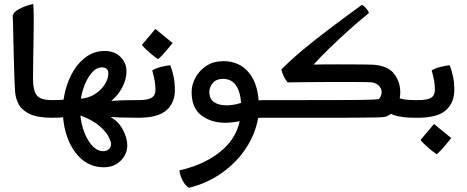

<svg xmlns="http://www.w3.org/2000/svg" viewBox="-20 -566 2265 931"><path d="M231.4 4.9Q162.1 4.9 124.3 -13.2Q86.4 -31.2 71 -59.8Q55.7 -88.4 53.2 -119.6Q51.3 -147 49.8 -189.2Q48.3 -231.4 47.1 -279.1Q45.9 -326.7 44.9 -371.1Q43.9 -415.5 43.2 -447.8Q42.5 -480 41.5 -490.7Q47.4 -507.3 67.1 -519Q86.9 -530.8 108.6 -537.8Q130.4 -544.9 141.1 -546.4Q142.1 -540.5 142.6 -526.1Q143.1 -511.7 143.3 -497.3Q143.6 -482.9 143.6 -476.6Q143.6 -436.5 142.8 -385.5Q142.1 -334.5 141.1 -282Q140.1 -229.5 140.1 -183.6Q140.1 -127.9 158 -104.2Q175.8 -80.6 231.4 -80.6H241.2V4.9Z M484.9 245.1Q421.9 245.1 377.2 206.8Q332.5 168.5 308.6 105.5Q284.7 42.5 284.7 -31.2Q284.7 -82 298.6 -133.1Q312.5 -184.1 338.6 -226.1Q364.7 -268.1 402.6 -293.5Q440.4 -318.8 487.8 -318.8Q535.6 -318.8 564.5 -289.8Q593.3 -260.7 593.3 -220.2Q593.3 -181.2 572.5 -141.8Q551.8 -102.5 519.5 -76.7Q564.5 -79.6 591.6 -80.1Q618.7 -80.6 652.8 -80.6H662.6V4.9Q655.3 4.9 652.6 4.9Q649.9 4.9 646 4.9Q592.8 4.9 566.9 3.9Q541 2.9 515.6 1Q555.7 23.4 576.4 64Q597.2 104.5 597.2 139.6Q597.2 166.5 583 190.7Q568.8 214.8 543.7 230Q518.6 245.1 484.9 245.1ZM221.7 4.9V-80.6H231.4Q251.5 -80.6 264.6 -81.1Q277.8 -81.5 291.5 -82.8Q305.2 -84 326.2 -86.4L320.3 -1.5Q295.4 2 278.6 3.4Q261.7 4.9 231.4 4.9ZM480.5 167Q497.6 167 508.1 157.2Q518.6 147.5 518.6 131.3Q518.6 121.6 507.1 97.9Q495.6 74.2 463.4 45.7Q431.2 17.1 369.6 -6.3L365.2 -86.9Q406.7 -88.9 438.2 -108.4Q469.7 -127.9 487.5 -156Q505.4 -184.1 505.4 -210.4Q505.4 -239.3 473.1 -239.3Q452.1 -239.3 433.1 -221.4Q414.1 -203.6 399.4 -174.1Q384.8 -144.5 376.5 -109.6Q368.2 -74.7 368.2 -40Q368.2 13.2 383.5 60.5Q398.9 107.9 424.6 137.5Q450.2 167 480.5 167Z M643.1 4.9V-80.6H652.8Q696.8 -80.6 715.3 -92Q733.9 -103.5 733.9 -131.3Q733.9 -151.9 730 -174.1Q726.1 -196.3 718.3 -224.6Q736.3 -235.8 764.2 -242.4Q792 -249 806.2 -249.5Q816.9 -219.2 822.5 -190.9Q828.1 -162.6 828.1 -131.3Q828.1 -67.4 786.9 -31.2Q745.6 4.9 652.8 4.9ZM745.1 -279.3Q717.8 -299.3 694.8 -320.3Q671.9 -341.3 668.5 -348.6L733.4 -425.8L816.9 -357.4Q784.7 -317.4 767.8 -299.3Q751 -281.2 745.1 -279.3Z M896.5 344.7Q884.3 338.4 873.8 323Q863.3 307.6 856.9 290Q850.6 272.5 850.1 260.3Q986.8 229 1068.1 152.1Q1149.4 75.2 1149.4 -45.4Q1149.4 -110.8 1127.4 -147.2Q1105.5 -183.6 1061.5 -183.6Q1029.3 -183.6 1012.2 -163.8Q995.1 -144 995.1 -120.6Q995.1 -85.4 1018.6 -70.3Q1042 -55.2 1076.7 -55.2Q1127.4 -55.2 1184.1 -80.1L1178.2 11.7Q1124 29.3 1072.3 29.3Q1003.9 29.3 956.5 -6.3Q909.2 -42 909.2 -119.6Q909.2 -155.3 927.7 -189.7Q946.3 -224.1 981 -246.8Q1015.6 -269.5 1063.5 -269.5Q1142.1 -269.5 1188.7 -211.7Q1235.4 -153.8 1235.4 -43.5Q1235.4 17.1 1211.7 77.9Q1188 138.7 1143.8 191.9Q1099.6 245.1 1036.9 285.2Q974.1 325.2 896.5 344.7ZM1227.5 6.3 1225.1 -78.6Q1239.7 -79.6 1248.3 -80.1Q1256.8 -80.6 1269 -80.6H1283.7V4.9H1269Q1251 4.9 1242.7 5.1Q1234.4 5.4 1227.5 6.3Z M1264.2 4.9V-80.6H1273.9Q1296.9 -80.6 1336.2 -80.6Q1375.5 -80.6 1444.8 -80.6Q1554.2 -80.6 1622.8 -80.8Q1691.4 -81.1 1730.2 -81.5Q1769 -82 1788.1 -83Q1807.1 -84 1816.9 -85.4Q1831.5 -102.1 1830.6 -120.6Q1830.1 -138.2 1815.9 -151.6Q1801.8 -165 1777.8 -167Q1766.6 -168 1724.4 -168.2Q1682.1 -168.5 1632.8 -168.5Q1591.3 -168.5 1543.5 -168.2Q1495.6 -168 1451.2 -167.5Q1406.7 -167 1374.5 -166.5Q1364.3 -178.2 1355.7 -196.3Q1347.2 -214.4 1344.2 -229Q1387.2 -272.9 1449.2 -324.7Q1511.2 -376.5 1585 -431.9Q1658.7 -487.3 1735.4 -543Q1744.1 -538.6 1755.1 -525.9Q1766.1 -513.2 1769 -502.9Q1719.2 -462.9 1669.4 -418Q1619.6 -373 1575.9 -330.3Q1532.2 -287.6 1500.5 -252.9Q1527.8 -253.4 1554.2 -253.7Q1580.6 -253.9 1618.2 -253.9Q1653.3 -253.9 1688.7 -253.7Q1724.1 -253.4 1751 -253.2Q1777.8 -252.9 1786.1 -252.4Q1858.9 -248.5 1889.9 -209.5Q1920.9 -170.4 1920.9 -118.2Q1920.9 -89.8 1910.4 -63.5Q1899.9 -37.1 1881.8 -19.5Q1863.8 -2 1841.3 1.5Q1832 2.9 1797.4 3.7Q1762.7 4.4 1710.2 4.6Q1657.7 4.9 1594 4.9Q1530.3 4.9 1461.9 4.9Q1430.2 4.9 1403.3 4.9Q1376.5 4.9 1346.4 4.9Q1316.4 4.9 1273.9 4.9ZM1988.3 4.9Q1943.4 4.9 1907.7 -2.9Q1872.1 -10.7 1851.6 -31.2L1893.1 -105Q1904.3 -91.3 1930.2 -85.9Q1956.1 -80.6 1988.3 -80.6H2017.6V4.9Z M1998 4.9V-80.6H2007.8Q2051.8 -80.6 2070.3 -92Q2088.9 -103.5 2088.9 -131.3Q2088.9 -151.9 2085 -174.1Q2081.1 -196.3 2073.2 -224.6Q2091.3 -235.8 2119.1 -242.4Q2147 -249 2161.1 -249.5Q2171.9 -219.2 2177.5 -190.9Q2183.1 -162.6 2183.1 -131.3Q2183.1 -67.4 2141.8 -31.2Q2100.6 4.9 2007.8 4.9ZM2096.2 181.6Q2068.8 161.6 2045.9 140.6Q2022.9 119.6 2019.5 112.3L2084.5 35.2L2168 103.5Q2135.7 143.6 2118.9 161.6Q2102.1 179.7 2096.2 181.6Z"/></svg>

Font: Harmattan
Style: Bold
Weight: 700
Designer: George W. Nuss III and SIL International
Foundry: SIL International
Version: Version 4.000